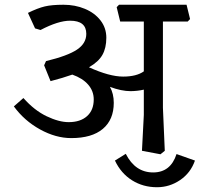

<svg xmlns="http://www.w3.org/2000/svg" viewBox="-20 -619 837 805"><path d="M663.1 -167 670.9 13.2 652.8 27.8 575.2 13.2 583 -137.2V-243.2Q558.1 -237.3 527.8 -236.8Q488.8 -236.8 440.9 -254.9Q457 -226.1 457 -188Q457 -117.2 411.1 -78.6Q365.2 -40 278.8 -40Q213.9 -40 147.9 -76.4Q82 -112.8 38.1 -172.9L78.1 -208Q124 -156.2 175.5 -131.6Q227.1 -106.9 268.1 -106.9Q316.9 -106.9 345 -132.1Q373 -157.2 373 -202.1Q373 -237.3 349.6 -264.2Q326.2 -291 283.2 -306.2Q243.2 -292 191.9 -278.8L165 -345.2L172.9 -362.8Q263.7 -384.8 302.7 -410.9Q341.8 -437 341.8 -477.1Q341.8 -532.2 273.9 -532.2Q224.1 -532.2 149.9 -493.2L127 -500L97.2 -564.9Q138.2 -585 167.5 -592Q196.8 -599.1 246.1 -599.1Q294.9 -599.1 335.9 -582Q377 -564.9 401.4 -533.4Q425.8 -502 425.8 -460.9Q425.8 -418 409.4 -388.9Q393.1 -359.9 353 -336.9Q439 -297.9 496.1 -297.9Q552.2 -297.9 583 -319.8V-528.8H483.9L469.2 -588.9L479 -599.1H762.2L776.9 -539.1L767.1 -528.8H663.1ZM622.1 104Q695.3 104 720.2 26.9L797.4 54.2Q779.3 106 735.1 136Q690.9 166 638.2 166Q580.1 166 533.7 137Q487.3 107.9 461.9 54.2L507.3 25.9Q546.9 104 622.1 104Z"/></svg>

Font: Sura
Style: Regular
Weight: 400
Designer: Carolina Giovagnoli
Foundry: Huerta Tipografica
Version: Version 1.003;PS 001.002;hotconv 1.0.70;makeotf.lib2.5.58329